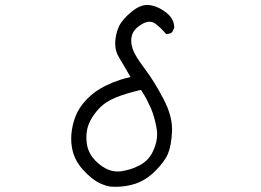

<svg xmlns="http://www.w3.org/2000/svg" viewBox="-20 -736 1040 765"><path d="M674.3 -625.5Q674.3 -659.2 645.5 -683.1Q614.7 -709 578.6 -715.3Q572.8 -716.3 566.9 -716.3Q538.1 -716.3 506.3 -690.9Q466.8 -658.7 453.9 -630.6Q440.9 -602.5 439 -567.9Q439 -564.9 439 -561.5Q439 -531.7 454.6 -506.3Q473.1 -476.1 500 -429.2Q474.1 -422.9 459 -418Q428.7 -408.2 399.9 -394Q357.4 -373 326.4 -341.1Q295.4 -309.1 281.2 -273.4Q267.1 -237.3 264.2 -198.7Q263.7 -190.9 263.7 -183.1Q263.7 -152.8 272.5 -124Q283.7 -88.4 312.5 -57.6Q342.3 -25.9 366.5 -12Q390.6 2 418 7.3Q429.2 8.3 439.5 8.3Q480.5 8.3 516.1 -2.9Q561 -17.1 598.9 -54.9Q636.7 -92.8 649.4 -124Q662.6 -155.3 665.5 -213.4Q665.5 -217.3 665.5 -221.7Q665.5 -275.9 632.3 -339.8Q595.7 -410.6 556.4 -462.6Q517.1 -514.6 508.3 -542Q502.9 -559.1 502.9 -574.2Q502.9 -584.5 505.4 -593.8Q511.2 -618.7 543 -638.2Q560.5 -649.4 575.2 -649.4Q589.8 -649.4 601.1 -640.1Q621.1 -625 641.6 -600.6Q642.6 -600.6 643.6 -600.6Q657.2 -600.6 666 -607.9L674.3 -625Q674.3 -625 674.3 -625.5ZM522 -70.8H522.5Q522.5 -70.8 522 -70.8ZM449.2 -52.7Q423.8 -52.7 400.9 -64.9Q369.6 -81.5 348.1 -109.9Q326.7 -138.7 324.7 -176.3Q324.2 -182.1 324.2 -190.9Q324.2 -199.7 326.2 -213.9Q332.5 -256.3 371.6 -300.3Q398.4 -330.1 440.7 -347.2Q482.9 -364.3 536.1 -376.5L542 -377.4Q556.2 -356 565.2 -338.4Q574.2 -320.8 582 -303.2Q596.7 -267.1 604 -224.1Q606 -212.4 606 -200.7Q606 -168 590.3 -134.8Q569.8 -89.4 522 -70.8Q504.4 -61.5 469.7 -54.7Q459.5 -52.7 449.2 -52.7Z"/></svg>

Font: NaikaiFont
Style: Light
Weight: 300
Version: Version 1.89